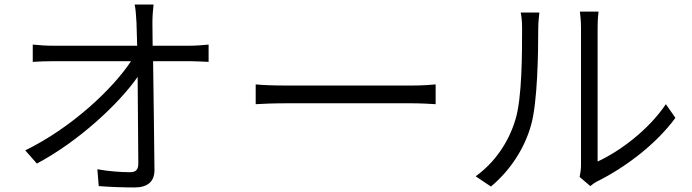

<svg xmlns="http://www.w3.org/2000/svg" viewBox="-20 -799 3040 844"><path d="M91 -138 142 -80C325 -177 503 -343 585 -461L588 -82C588 -55 580 -42 551 -42C513 -42 456 -46 408 -55L414 19C462 23 522 25 572 25C629 25 659 -1 659 -51C658 -175 655 -379 653 -530H817C841 -530 874 -528 897 -527V-603C877 -601 840 -598 815 -598H651L650 -699C650 -726 652 -753 655 -779H572C576 -760 578 -736 580 -699L583 -598H213C183 -598 154 -600 124 -603V-527C155 -529 181 -530 215 -530H556C476 -409 296 -238 91 -138Z M1104 -428V-341C1134 -343 1184 -345 1239 -345C1306 -345 1718 -345 1790 -345C1835 -345 1875 -342 1895 -341V-428C1874 -426 1840 -423 1789 -423C1718 -423 1305 -423 1239 -423C1182 -423 1133 -425 1104 -428Z M2528 -21 2575 19C2582 13 2592 5 2608 -3C2724 -61 2862 -162 2949 -281L2907 -341C2829 -225 2701 -132 2607 -89C2607 -114 2607 -616 2607 -676C2607 -712 2610 -739 2611 -748H2529C2530 -739 2534 -713 2534 -676C2534 -616 2534 -119 2534 -74C2534 -55 2531 -36 2528 -21ZM2071 -24 2138 21C2221 -48 2286 -145 2315 -251C2343 -351 2346 -566 2346 -675C2346 -703 2350 -731 2351 -744H2269C2273 -724 2275 -702 2275 -675C2275 -565 2275 -364 2245 -271C2215 -172 2154 -84 2071 -24Z"/></svg>

Font: ChiuKong Gothic MN Normal
Style: Regular
Weight: 350
Designer: Ryoko NISHIZUKA 西塚涼子 (kana, bopomofo & ideographs); Paul D. Hunt (Latin, Greek & Cyrillic); Sandoll Communications 산돌커뮤니
Foundry: Adobe
Version: Version 1.300